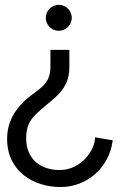

<svg xmlns="http://www.w3.org/2000/svg" viewBox="-20 -711 506 777"><path d="M184.1 -440.4C184.1 -358.9 125.5 -349.1 75.2 -298.8C40.5 -264.2 8.8 -218.3 8.8 -148.9C8.8 -17.6 115.7 45.9 225.1 45.9C335.9 45.9 423.8 -37.1 436 -143.1L364.7 -155.3C364.7 -101.1 306.6 -22.9 221.7 -22.9C143.1 -22.9 85.9 -67.9 85.9 -150.9C85.9 -216.3 113.8 -238.8 147.5 -269C197.8 -314.5 260.7 -347.2 260.7 -438.5V-509.3H184.1ZM270.5 -639.2C270.5 -642.6 270 -646.5 269 -649.9C264.2 -673.8 243.2 -691.4 217.8 -691.4C189 -691.4 165.5 -668 165.5 -639.2C165.5 -635.3 165.5 -631.8 166.5 -627.9C171.4 -604.5 192.4 -586.4 217.8 -586.4C246.6 -586.4 270.5 -609.9 270.5 -639.2Z"/></svg>

Font: Tuffy
Style: Regular
Weight: 500
Designer: Thatcher Ulrich, Karoly Barta and Michael Everson
Version: Version 001.270